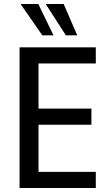

<svg xmlns="http://www.w3.org/2000/svg" viewBox="-20 -942 558 962"><path d="M78 0V-705H460V-624H173V-398H438V-317H173V-81H460V0ZM310 -765 209 -922H299L367 -765ZM192 -765 83 -922H172L248 -765Z"/></svg>

Font: Nunito Sans 10pt Condensed SemiBold
Style: Regular
Weight: 600
Width: 3
Designer: Vernon Adams
Foundry: Vernon Adams
Version: Version 3.101;gftools[0.9.27]